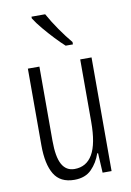

<svg xmlns="http://www.w3.org/2000/svg" viewBox="-87 -820 606 885"><g transform="rotate(-10 216.0 -377.5)"><path d="M364 -532V0H322L317 -92H313Q299 -50 269.5 -20Q240 10 189 10Q123 10 94.5 -37.5Q66 -85 66 -173V-532H120V-185Q120 -109 139.5 -74Q159 -39 198 -39Q254 -39 282.5 -88Q311 -137 311 -240V-532ZM188 -765Q209 -727 236.5 -687.5Q264 -648 290 -617V-606H256Q236 -624 211 -650.5Q186 -677 162.5 -705Q139 -733 124 -757V-765Z"/></g></svg>

Font: Noto Sans Lao UI ExtCond Light
Style: Regular
Weight: 300
Width: 2
Designer: Monotype Design Team
Foundry: Monotype Imaging Inc.
Version: Version 2.000; ttfautohint (v1.8.4.7-5d5b)